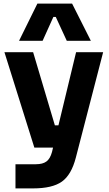

<svg xmlns="http://www.w3.org/2000/svg" viewBox="-20 -841 610 1078"><path d="M219.2 -611.8H86.9L189.9 -820.8H384.8L490.2 -611.8H355L293 -746.1H279.8ZM165 216.8H66.9V81.1H181.2Q219.7 81.1 240.7 65.7Q261.7 50.3 272 12.2L277.8 -12.2H172.9L4.9 -547.9H166L288.1 -137.2H308.1L407.2 -547.9H559.1L405.8 43.9Q380.9 140.6 327.4 178.7Q273.9 216.8 165 216.8Z"/></svg>

Font: Sora
Style: Bold
Weight: 700
Designer: Jonathan Barnbrook, Julián Moncada
Foundry: Barnbrook Fonts
Version: Version 2.000